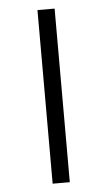

<svg xmlns="http://www.w3.org/2000/svg" viewBox="-50 -692 405 725"><g transform="rotate(-5 152.5 -329.0)"><path d="M120 0V-658H185V0Z"/></g></svg>

Font: Ysabeau Office Light
Style: Regular
Weight: 300
Designer: Christian Thalmann (Catharsis Fonts)
Version: Version 2.001;gftools[0.9.30]; featfreeze: tnum,lnum,ss02